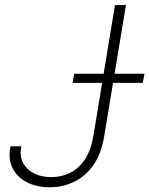

<svg xmlns="http://www.w3.org/2000/svg" viewBox="-20 -748 605 777"><path d="M181.2 9.8Q127.9 9.8 89.1 -10.3Q50.3 -30.3 31.7 -65.9Q13.2 -101.6 21 -147.9L22.5 -156.2H66.4L64.9 -147.9Q59.6 -114.3 74 -87.6Q88.4 -61 118.2 -46.1Q147.9 -31.2 188.5 -31.2Q227.5 -31.2 262.5 -47.9Q297.4 -64.5 322.5 -101.3Q347.7 -138.2 357.9 -197.8L445.3 -727.5H489.7L401.9 -197.8Q390.1 -125.5 357.7 -79.6Q325.2 -33.7 279.3 -12Q233.4 9.8 181.2 9.8ZM273.9 -412.6 280.3 -449.7H564.9L557.6 -412.6Z"/></svg>

Font: Inter Tight ExtraLight
Style: Italic
Weight: 250
Italic angle: -9.39999°
Designer: Rasmus Andersson
Foundry: rsms
Version: Version 3.004